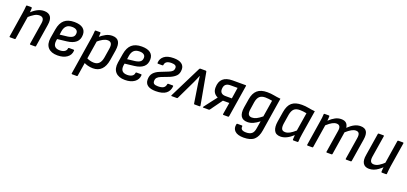

<svg xmlns="http://www.w3.org/2000/svg" viewBox="25 -1466 5576 2629"><g transform="rotate(20 2813.0 -151.0)"><path d="M344 0Q334 0 335 -10L386 -328Q401 -420 325 -420Q290 -420 253 -399Q216 -378 163 -330L171 -400Q218 -448 266 -473.5Q314 -499 365 -499Q431 -499 460 -458.5Q489 -418 475 -336L423 -10Q421 0 413 0ZM47 0Q36 0 38 -10L94 -366Q99 -395 102.5 -426.5Q106 -458 107 -478Q107 -488 118 -488H179Q189 -488 190 -479Q190 -464 188 -436Q186 -408 183 -388V-366L126 -10Q124 0 116 0Z M740 11Q647 11 602 -39Q557 -89 571 -182L593 -314Q609 -409 660.5 -454Q712 -499 805 -499Q888 -499 930.5 -466.5Q973 -434 973 -374Q973 -302 928 -263Q883 -224 799 -214L661 -198L656 -169Q650 -116 673 -90.5Q696 -65 747 -65Q789 -65 815.5 -81.5Q842 -98 845 -128Q846 -139 856 -139H923Q933 -139 933 -129Q930 -64 877.5 -26.5Q825 11 740 11ZM673 -267 786 -280Q837 -288 860 -307.5Q883 -327 883 -365Q883 -393 861 -409Q839 -425 798 -425Q746 -425 717.5 -398.5Q689 -372 680 -318Z M1257 11Q1220 11 1181 1Q1142 -9 1118 -25L1127 -98Q1152 -83 1183.5 -74.5Q1215 -66 1244 -66Q1292 -66 1319.5 -95.5Q1347 -125 1357 -185L1378 -316Q1387 -370 1372 -395Q1357 -420 1320 -420Q1288 -420 1250.5 -400Q1213 -380 1163 -336L1170 -408Q1222 -454 1266 -476.5Q1310 -499 1359 -499Q1426 -499 1453 -456Q1480 -413 1467 -325L1443 -177Q1428 -84 1381 -36.5Q1334 11 1257 11ZM1019 185Q1009 185 1010 175L1097 -373Q1101 -401 1104 -428.5Q1107 -456 1108 -478Q1108 -488 1119 -488H1180Q1190 -488 1191 -479Q1190 -466 1189 -442.5Q1188 -419 1186 -406L1184 -364L1098 175Q1096 185 1088 185Z M1723 11Q1630 11 1585 -39Q1540 -89 1554 -182L1576 -314Q1592 -409 1643.5 -454Q1695 -499 1788 -499Q1871 -499 1913.5 -466.5Q1956 -434 1956 -374Q1956 -302 1911 -263Q1866 -224 1782 -214L1644 -198L1639 -169Q1633 -116 1656 -90.5Q1679 -65 1730 -65Q1772 -65 1798.5 -81.5Q1825 -98 1828 -128Q1829 -139 1839 -139H1906Q1916 -139 1916 -129Q1913 -64 1860.5 -26.5Q1808 11 1723 11ZM1656 -267 1769 -280Q1820 -288 1843 -307.5Q1866 -327 1866 -365Q1866 -393 1844 -409Q1822 -425 1781 -425Q1729 -425 1700.5 -398.5Q1672 -372 1663 -318Z M2172 11Q2096 11 2055.5 -17Q2015 -45 2015 -103Q2015 -161 2045.5 -197Q2076 -233 2134 -256L2249 -302Q2285 -316 2302 -333.5Q2319 -351 2319 -381Q2319 -404 2300.5 -415Q2282 -426 2245 -426Q2157 -426 2150 -363Q2149 -353 2140 -353H2074Q2064 -353 2065 -363Q2067 -424 2114.5 -461.5Q2162 -499 2253 -499Q2329 -499 2368.5 -470.5Q2408 -442 2408 -390Q2408 -330 2377 -297Q2346 -264 2290 -240L2175 -196Q2139 -182 2122 -163Q2105 -144 2105 -113Q2105 -86 2122 -74Q2139 -62 2180 -62Q2230 -62 2257 -78Q2284 -94 2290 -134Q2292 -143 2301 -143H2366Q2376 -143 2375 -134Q2370 -65 2321 -27Q2272 11 2172 11Z M2402 0Q2391 0 2397 -12L2628 -476Q2634 -488 2644 -488H2722Q2732 -488 2734 -476L2818 -12Q2820 0 2809 0H2736Q2727 0 2726 -8L2683 -284Q2680 -310 2676 -337Q2672 -364 2670 -391H2668Q2658 -364 2646 -337.5Q2634 -311 2622 -284L2490 -8Q2486 0 2478 0Z M2863 0Q2858 0 2856.5 -3.5Q2855 -7 2859 -12L2946 -126Q2960 -143 2973 -160.5Q2986 -178 3001 -197V-198Q2965 -214 2945.5 -243Q2926 -272 2926 -315Q2926 -402 2973.5 -445Q3021 -488 3114 -488H3302Q3313 -488 3311 -480L3236 -11Q3234 0 3225 0H3157Q3146 0 3148 -11L3176 -182H3083L2956 -6Q2950 0 2942 0ZM3094 -253H3187L3212 -415H3110Q3061 -415 3038 -392Q3015 -369 3015 -322Q3015 -289 3035.5 -271Q3056 -253 3094 -253Z M3615 -499Q3669 -499 3714.5 -490Q3760 -481 3814 -476L3736 14Q3722 107 3672.5 152Q3623 197 3520 197Q3432 197 3392 159Q3352 121 3367 57Q3369 48 3378 48H3443Q3453 48 3452 58Q3448 89 3467 104Q3486 119 3529 119Q3582 119 3610.5 95.5Q3639 72 3647 16L3665 -93Q3621 -58 3580.5 -39.5Q3540 -21 3496 -21Q3429 -21 3401.5 -64.5Q3374 -108 3387 -195L3408 -323Q3422 -411 3472 -455Q3522 -499 3615 -499ZM3534 -100Q3567 -100 3600 -116.5Q3633 -133 3677 -169L3716 -411Q3692 -416 3664 -419Q3636 -422 3615 -422Q3563 -422 3533.5 -396.5Q3504 -371 3493 -309L3477 -203Q3468 -150 3482 -125Q3496 -100 3534 -100Z M3990 11Q3921 11 3896.5 -38Q3872 -87 3885 -169L3909 -317Q3925 -415 3975.5 -457Q4026 -499 4120 -499Q4172 -499 4216.5 -490Q4261 -481 4315 -476L4258 -122Q4253 -91 4250 -63.5Q4247 -36 4246 -10Q4246 0 4235 0H4176Q4166 0 4166 -10Q4166 -25 4167.5 -42Q4169 -59 4170 -76Q4125 -34 4079.5 -11.5Q4034 11 3990 11ZM4031 -68Q4062 -68 4095.5 -86Q4129 -104 4174 -144L4217 -411Q4193 -416 4167 -419Q4141 -422 4119 -422Q4063 -422 4034.5 -395.5Q4006 -369 3995 -310L3973 -172Q3966 -123 3977.5 -95.5Q3989 -68 4031 -68Z M4383 0Q4372 0 4374 -10L4430 -366Q4435 -396 4439 -425.5Q4443 -455 4443 -479Q4443 -488 4453 -488H4515Q4525 -488 4525 -480Q4525 -464 4524 -448Q4523 -432 4521 -413Q4567 -456 4608 -477.5Q4649 -499 4694 -499Q4742 -499 4767 -476.5Q4792 -454 4797 -410Q4844 -455 4887 -477Q4930 -499 4976 -499Q5039 -499 5064 -460Q5089 -421 5076 -340L5023 -10Q5021 0 5013 0H4944Q4934 0 4936 -11L4987 -330Q4994 -375 4982 -397.5Q4970 -420 4935 -420Q4906 -420 4872.5 -401Q4839 -382 4796 -344L4743 -10Q4741 0 4732 0H4663Q4653 0 4655 -10L4706 -330Q4714 -375 4701 -397.5Q4688 -420 4654 -420Q4625 -420 4592 -402Q4559 -384 4515 -344L4462 -10Q4460 0 4452 0Z M5280 11Q5219 11 5192.5 -31Q5166 -73 5180 -153L5232 -479Q5234 -488 5243 -488H5311Q5322 -488 5320 -479L5269 -162Q5262 -114 5275 -91Q5288 -68 5323 -68Q5357 -68 5394.5 -90Q5432 -112 5482 -160L5474 -89Q5442 -58 5411 -35.5Q5380 -13 5348 -1Q5316 11 5280 11ZM5467 0Q5456 0 5456 -10Q5457 -29 5458.5 -51Q5460 -73 5463 -93L5462 -131L5517 -479Q5519 -488 5528 -488H5596Q5606 -488 5605 -478L5548 -122Q5544 -94 5541 -65Q5538 -36 5536 -10Q5536 0 5526 0Z"/></g></svg>

Font: Sofia Sans Semi Condensed Medium
Style: Italic
Weight: 500
Italic angle: -9°
Version: Version 4.100